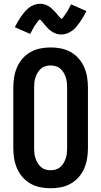

<svg xmlns="http://www.w3.org/2000/svg" viewBox="-20 -996 540 1024"><path d="M250 8Q222 8 194.5 2.5Q167 -3 143 -16.5Q119 -30 100.5 -51Q82 -72 71 -97.5Q60 -123 55.5 -150Q51 -177 51 -205V-530Q51 -558 55.5 -585Q60 -612 71 -637.5Q82 -663 100.5 -684Q119 -705 143 -718.5Q167 -732 194.5 -737.5Q222 -743 250 -743Q278 -743 305.5 -737.5Q333 -732 357 -718.5Q381 -705 399.5 -684Q418 -663 429 -637.5Q440 -612 444.5 -585Q449 -558 449 -530V-205Q449 -177 444.5 -150Q440 -123 429 -97.5Q418 -72 399.5 -51Q381 -30 357 -16.5Q333 -3 305.5 2.5Q278 8 250 8ZM250 -88Q264 -88 277.5 -92Q291 -96 301.5 -105Q312 -114 319 -126Q326 -138 330.5 -151Q335 -164 336.5 -177.5Q338 -191 338 -205V-530Q338 -544 336.5 -557.5Q335 -571 330.5 -584Q326 -597 319 -609Q312 -621 301.5 -630Q291 -639 277.5 -643Q264 -647 250 -647Q236 -647 222.5 -643Q209 -639 198.5 -630Q188 -621 181 -609Q174 -597 169.5 -584Q165 -571 163.5 -557.5Q162 -544 162 -530V-205Q162 -191 163.5 -177.5Q165 -164 169.5 -151Q174 -138 181 -126Q188 -114 198.5 -105Q209 -96 222.5 -92Q236 -88 250 -88ZM307 -812Q302 -812 297.5 -812.5Q293 -813 288.5 -814Q284 -815 279.5 -816.5Q275 -818 270.5 -820Q266 -822 262 -824.5Q258 -827 254 -829.5Q250 -832 246.5 -835Q243 -838 239 -841.5Q235 -845 232 -848.5Q229 -852 226 -855.5Q223 -859 220.5 -861.5Q218 -864 214.5 -869Q211 -874 207 -878Q203 -882 200 -885.5Q197 -889 193 -892.5Q189 -896 189 -897H196Q196 -896 193 -893.5Q190 -891 186.5 -887.5Q183 -884 182 -882.5Q181 -881 179.5 -879Q178 -877 176.5 -875Q175 -873 173.5 -870.5Q172 -868 170 -865.5Q168 -863 166 -860Q164 -857 162 -853.5Q160 -850 158 -846.5Q156 -843 154 -839.5Q152 -836 150 -832Q148 -828 145.5 -823.5Q143 -819 141 -815L59 -851Q68 -869 77 -884Q86 -899 94.5 -911Q103 -923 112 -933.5Q121 -944 133.5 -954Q146 -964 161.5 -970Q177 -976 193 -976Q198 -976 202.5 -975.5Q207 -975 211.5 -974Q216 -973 220.5 -971.5Q225 -970 229.5 -968Q234 -966 238 -963.5Q242 -961 246 -958.5Q250 -956 253.5 -952.5Q257 -949 261 -945.5Q265 -942 268 -939Q271 -936 274 -932.5Q277 -929 279.5 -926.5Q282 -924 285.5 -919Q289 -914 293 -910Q297 -906 300 -902.5Q303 -899 307 -895.5Q311 -892 311 -891H304Q304 -892 307 -894Q310 -896 313.5 -900Q317 -904 318 -905.5Q319 -907 320.5 -908.5Q322 -910 323.5 -912.5Q325 -915 326.5 -917.5Q328 -920 330 -922.5Q332 -925 334 -928Q336 -931 338 -934Q340 -937 342 -940.5Q344 -944 346 -948Q348 -952 350 -956Q352 -960 354.5 -964Q357 -968 359 -973L441 -937Q432 -919 423 -904Q414 -889 405.5 -877Q397 -865 388 -854Q379 -843 366.5 -833.5Q354 -824 338.5 -818Q323 -812 307 -812Z"/></svg>

Font: Iosevka Fixed
Style: Bold
Weight: 700
Monospace: yes
Designer: Belleve Invis
Foundry: Belleve Invis
Version: Version 32.3.0